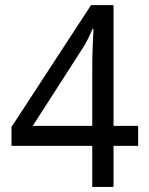

<svg xmlns="http://www.w3.org/2000/svg" viewBox="-20 -738 590 758"><path d="M525.4 -241.2H428.2V-717.8H339.4L25.4 -236.8V-162.1H344.2V0H428.2V-162.1H525.4ZM109.4 -241.2 305.2 -545.9C318.8 -565.9 335 -598.6 345.2 -624H349.1C347.2 -579.6 344.2 -534.7 344.2 -465.8V-241.2Z"/></svg>

Font: Avrile Sans
Style: Regular
Weight: 400
Designer: Monotype Design Team, Google (font), Stefan Peev (BGR Cyrillic), Cristiano Sobral (main changes)
Foundry: The Avrile Sans Project Authors
Version: Version 3.110